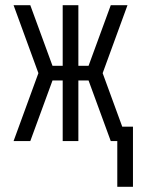

<svg xmlns="http://www.w3.org/2000/svg" viewBox="-20 -540 540 735"><path d="M429 175V0H404L319 -232H280V0H220V-232H181L96 0H32L127 -260L32 -520H96L181 -288H220V-520H280V-288H319L404 -520H468L373 -260L448 -55H489V175Z"/></svg>

Font: Iosevka SS04 Light
Style: Regular
Weight: 300
Monospace: yes
Designer: Belleve Invis
Foundry: Belleve Invis
Version: Version 19.0.0; ttfautohint (v1.8.4)